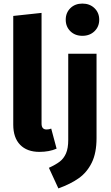

<svg xmlns="http://www.w3.org/2000/svg" viewBox="-20 -831 620 1072"><path d="M54 -135V-742L212 -759V-141Q212 -108 240 -108Q254 -108 266 -113L296 -1Q255 17 200 17Q131 17 92.5 -22.5Q54 -62 54 -135ZM306 221 253 106Q292 88 314 71Q336 54 348.5 25.5Q361 -3 361 -50V-531H519V-60Q519 23 492.5 77Q466 131 420.5 163.5Q375 196 306 221ZM534 -721Q534 -682 507.5 -656.5Q481 -631 440 -631Q399 -631 373 -656.5Q347 -682 347 -721Q347 -760 373 -785.5Q399 -811 440 -811Q481 -811 507.5 -785.5Q534 -760 534 -721Z"/></svg>

Font: Fira Sans BGR
Style: Bold
Weight: 700
Designer: bBox Type GmbH & Carrois Corporate GbR & Edenspiekermann AG
Foundry: bBox Type GmbH & Carrois Corporate GbR & Edenspiekermann AG
Version: Version 4.301